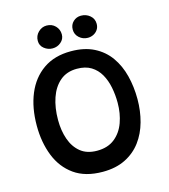

<svg xmlns="http://www.w3.org/2000/svg" viewBox="-124 -931 926 1055"><g transform="rotate(-15 338.5 -404.0)"><path d="M330.5 25.5Q231.5 25.5 168.2 -19.5Q105 -64.5 74.8 -141.2Q44.5 -218 44.5 -313Q44.5 -415 77 -493Q109.5 -571 173.2 -615.5Q237 -660 330.5 -660Q407.5 -660 462 -632.2Q516.5 -604.5 550.8 -556.2Q585 -508 601 -445Q617 -382 617 -311.5Q617 -244 600.2 -183.2Q583.5 -122.5 548.8 -75.8Q514 -29 459.8 -1.8Q405.5 25.5 330.5 25.5ZM330 -94.5Q391 -94.5 430.2 -125.8Q469.5 -157 488 -208.5Q506.5 -260 506.5 -320Q506.5 -365.5 498 -408.2Q489.5 -451 470.2 -484.8Q451 -518.5 418.8 -538.5Q386.5 -558.5 338 -558.5Q280 -558.5 241.8 -526Q203.5 -493.5 184.5 -438Q165.5 -382.5 165.5 -313Q165.5 -252.5 182.8 -203Q200 -153.5 236.2 -124Q272.5 -94.5 330 -94.5ZM239.5 -701Q213 -701 191.8 -717.8Q170.5 -734.5 170.5 -761.5Q170.5 -791 191 -811Q211.5 -831 238.5 -831Q268.5 -831 288 -811Q307.5 -791 307.5 -762.5Q307.5 -736 287 -718.5Q266.5 -701 239.5 -701ZM441.5 -707Q413.5 -707 392.8 -725.5Q372 -744 372 -772Q372 -799.5 390.5 -817Q409 -834.5 435 -834.5Q464.5 -834.5 486 -816.2Q507.5 -798 507.5 -769Q507.5 -750 498 -736Q488.5 -722 473.5 -714.5Q458.5 -707 441.5 -707Z"/></g></svg>

Font: Grandstander Thin Medium
Style: Regular
Weight: 500
Version: Version 1.200